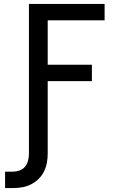

<svg xmlns="http://www.w3.org/2000/svg" viewBox="-20 -755 640 982"><path d="M6 207V123H45Q63 123 80 117Q97 111 108 97.5Q119 84 123.5 66.5Q128 49 128 31V-735H515V-651H224V-424H450V-340H224V31Q224 55 219.5 78.5Q215 102 204.5 123Q194 144 176.5 161Q159 178 137.5 188.5Q116 199 92.5 203Q69 207 45 207Z"/></svg>

Font: Iosevka SS04 Medium Extended
Style: Regular
Weight: 500
Width: 7
Monospace: yes
Designer: Belleve Invis
Foundry: Belleve Invis
Version: Version 19.0.0; ttfautohint (v1.8.4)